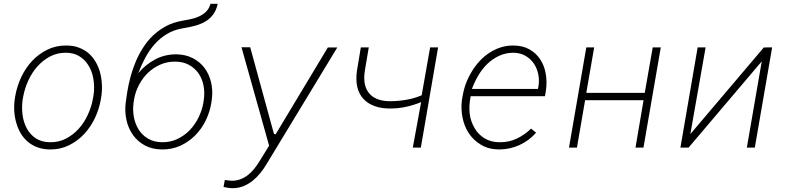

<svg xmlns="http://www.w3.org/2000/svg" viewBox="-20 -778 4148 1012"><path d="M60.5 -272.5 57.6 -254.4Q53.2 -221.7 55.4 -189.2Q57.6 -156.7 66.9 -127Q74.7 -100.1 88.9 -75.9Q103 -51.8 123.5 -33.7Q145.5 -13.7 175.5 -2.2Q205.6 9.3 243.2 9.8Q298.3 10.3 344 -12.5Q389.6 -35.2 424.3 -72.3Q458.5 -109.4 481 -157.2Q503.4 -205.1 511.7 -255.4L514.6 -273.4Q519 -305.7 516.8 -338.1Q514.6 -370.6 506.3 -400.4Q498 -428.7 483.2 -453.4Q468.3 -478 447.8 -496.6Q425.8 -515.6 396.2 -526.9Q366.7 -538.1 329.6 -538.1Q274.9 -538.6 229.5 -516.1Q184.1 -493.7 149.9 -457.5Q114.7 -419.9 92 -371.6Q69.3 -323.2 60.5 -272.5ZM99.6 -254.4 103 -272.5Q110.8 -313.5 129.6 -354.5Q148.4 -395.5 177.2 -427.7Q206.1 -460.4 244.1 -480.5Q282.2 -500.5 328.6 -500Q367.7 -499.5 395.5 -483.2Q423.3 -466.8 441.4 -440.4Q464.8 -407.7 472.2 -362.3Q479.5 -316.9 472.7 -273.4L469.2 -255.4Q462.4 -215.8 443.4 -174.1Q424.3 -132.3 395.5 -100.1Q366.7 -67.9 328.6 -47.9Q290.5 -27.8 244.1 -28.3Q199.2 -28.8 168.9 -48.8Q138.7 -68.8 121.6 -100.6Q103.5 -133.8 98.6 -174.6Q93.8 -215.3 99.6 -254.4Z M908.2 -491.7Q848.1 -491.7 797.4 -464.6Q746.6 -437.5 709 -392.6Q724.6 -434.1 745.6 -473.4Q766.6 -512.7 794.9 -544.9Q823.2 -576.7 859.9 -598.9Q896.5 -621.1 944.3 -628.9Q975.6 -633.8 1005.6 -641.6Q1035.6 -649.4 1060.5 -663.6Q1085 -677.2 1102.5 -700.2Q1120.1 -723.1 1127.4 -757.8H1089.4Q1082 -731.9 1065.9 -716.3Q1049.8 -700.7 1028.8 -691.4Q1007.8 -681.6 983.9 -676.8Q960 -671.9 937 -668Q891.6 -659.7 854.7 -639.9Q817.9 -620.1 788.1 -592.3Q758.3 -564 735.4 -528.6Q712.4 -493.2 695.8 -454.1Q679.2 -415 668 -373.3Q656.7 -331.5 650.4 -291L646 -260.3L645.5 -255.9L642.6 -237.8Q636.7 -190.4 646.5 -145.8Q656.2 -101.1 680.7 -66.9Q705.1 -32.2 743.7 -11.5Q782.2 9.3 834 9.8Q886.2 10.3 930.7 -10Q975.1 -30.3 1008.8 -64.5Q1043 -98.6 1064.7 -143.6Q1086.4 -188.5 1094.2 -237.8L1096.7 -256.3Q1102.5 -302.7 1092.3 -345.2Q1082 -387.7 1057.6 -420.4Q1033.2 -452.6 995.4 -471.9Q957.5 -491.2 908.2 -491.7ZM903.3 -453.1Q944.3 -453.1 975.1 -436.5Q1005.9 -419.9 1025.4 -392.6Q1044.9 -365.2 1052.2 -329.6Q1059.6 -293.9 1054.7 -256.3L1052.2 -237.8Q1045.4 -197.8 1026.9 -159.7Q1008.3 -121.6 980.5 -92.3Q952.1 -63 915 -45.4Q877.9 -27.8 834.5 -28.3Q791.5 -28.8 760.5 -47.1Q729.5 -65.4 710.9 -95.2Q692.4 -124.5 685.5 -161.9Q678.7 -199.2 684.1 -237.3L687 -255.9Q693.8 -294.9 712.9 -331.1Q731.9 -367.2 760.3 -394.5Q788.6 -421.4 825 -437.5Q861.3 -453.6 903.3 -453.1Z M1423.8 -72.8 1298.8 -528.8H1252.9L1398.4 -10.3L1346.7 73.7Q1335 92.8 1320.3 111.1Q1305.7 129.4 1288.1 143.6Q1270.5 157.7 1249.3 166Q1228 174.3 1204.1 174.8Q1194.3 174.8 1184.6 173.3Q1174.8 171.9 1165 170.4L1158.2 207.5Q1170.4 210 1181.9 211.9Q1193.4 213.9 1205.1 213.9Q1236.8 213.9 1263.2 203.1Q1289.6 192.4 1311.5 174.8Q1333.5 157.2 1352.1 134.3Q1370.6 111.3 1385.3 86.4L1757.8 -527.8H1708L1432.6 -69.8Z M2198.2 0 2289.1 -528.3H2247.1L2202.6 -275.9Q2164.1 -259.3 2122.6 -252.2Q2081.1 -245.1 2039.1 -244.6Q2000.5 -244.1 1971.9 -254.6Q1943.4 -265.1 1926.3 -285.6Q1908.7 -306.2 1902.8 -335.9Q1897 -365.7 1902.8 -404.3L1923.8 -528.3H1881.8L1861.3 -404.3Q1854.5 -356.4 1863.3 -319.3Q1872.1 -282.2 1895.5 -256.8Q1918.5 -231.9 1954.6 -218.8Q1990.7 -205.6 2038.6 -206.1Q2080.1 -206.1 2120.6 -215.1Q2161.1 -224.1 2199.7 -239.7L2155.8 0Z M2609.9 9.8Q2667 9.8 2717.5 -13.2Q2768.1 -36.1 2805.7 -78.6L2779.3 -100.1Q2744.6 -66.4 2702.6 -46.9Q2660.6 -27.3 2611.3 -28.3Q2567.4 -28.8 2534.7 -48.6Q2502 -68.4 2483.4 -99.6Q2460.4 -137.2 2455.6 -179Q2450.7 -220.7 2460.9 -271H2852.5L2857.9 -304.2Q2863.8 -348.1 2856.4 -390.1Q2849.1 -432.1 2827.6 -464.8Q2806.2 -497.6 2771 -517.6Q2735.8 -537.6 2687 -538.1Q2650.9 -538.6 2618.7 -528.1Q2586.4 -517.6 2558.6 -499Q2530.3 -480.5 2506.8 -454.8Q2483.4 -429.2 2465.8 -399.4Q2447.8 -370.1 2435.8 -337.6Q2423.8 -305.2 2418.5 -272L2414.6 -251Q2408.7 -204.1 2417.7 -158.9Q2426.8 -113.8 2449.2 -78.6Q2473.6 -40 2514.4 -15.4Q2555.2 9.3 2609.9 9.8ZM2686.5 -500Q2723.1 -499.5 2750.7 -483.2Q2778.3 -466.8 2795.4 -440.9Q2812 -415 2817.9 -382.3Q2823.7 -349.6 2816.9 -315.9L2815.4 -309.1H2467.3Q2480.5 -344.7 2500.5 -379.2Q2520.5 -413.6 2548.3 -440.9Q2575.7 -467.3 2610.4 -483.6Q2645 -500 2686.5 -500Z M3371.6 0 3462.9 -528.3H3420.4L3378.4 -288.6H3070.3L3111.8 -528.3H3070.3L2979 0H3021L3064 -250H3372.1L3329.6 0Z M4005.9 -527.8 3618.7 -71.3 3699.2 -528.3H3657.2L3566.4 0H3609.4L3995.1 -454.6L3916.5 0H3958.5L4049.8 -528.3Z"/></svg>

Font: Roboto Mono ExtraLight
Style: Italic
Weight: 250
Italic angle: -10°
Monospace: yes
Designer: Google
Version: Version 3.000